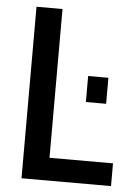

<svg xmlns="http://www.w3.org/2000/svg" viewBox="-51 -725 537 765"><g transform="rotate(5 218.0 -343.0)"><path d="M64 0V-686H168V-91H422V0ZM293 -325V-429H374V-325Z"/></g></svg>

Font: Archivo Condensed Medium
Style: Regular
Weight: 500
Width: 3
Designer: Hector Gatti
Foundry: Omnibus-Type
Version: Version 2.001